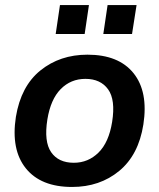

<svg xmlns="http://www.w3.org/2000/svg" viewBox="-20 -732 632 762"><path d="M266 10Q142 10 82.5 -64Q23 -138 43 -268Q63 -390 140.5 -452.5Q218 -515 327 -515Q451 -515 510 -441.5Q569 -368 549 -238Q530 -117 453 -53.5Q376 10 266 10ZM273 -86Q330 -86 371 -126.5Q412 -167 425 -248Q439 -336 409 -377.5Q379 -419 319 -419Q261 -419 221 -378.5Q181 -338 168 -258Q154 -170 183 -128Q212 -86 273 -86ZM390 -597 407 -712H522L504 -597ZM201 -597 218 -712H333L316 -597Z"/></svg>

Font: Mulish
Style: Bold Italic
Weight: 700
Italic angle: -9°
Designer: Vernon Adams
Foundry: Vernon Adams
Version: Version 3.603; ttfautohint (v1.8.3)